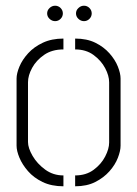

<svg xmlns="http://www.w3.org/2000/svg" viewBox="-20 -651 480 672"><path d="M274 -577Q263 -577 254.5 -585Q246 -593 246 -604Q246 -615 254.5 -623Q263 -631 274 -631Q285 -631 293 -623Q301 -615 301 -604Q301 -593 293 -585Q285 -577 274 -577ZM173 -577Q162 -577 153.5 -585Q145 -593 145 -604Q145 -615 153.5 -623Q162 -631 173 -631Q184 -631 192 -623Q200 -615 200 -604Q200 -593 192 -585Q184 -577 173 -577ZM202 1Q160 1 129 -14Q98 -29 78 -52Q58 -75 48 -99Q38 -123 38 -141V-376Q38 -394 48 -418Q58 -442 78.5 -464.5Q99 -487 130 -501.5Q161 -516 202 -516V-478Q162 -478 134.5 -459Q107 -440 92.5 -413.5Q78 -387 78 -363V-154Q78 -133 94 -105.5Q110 -78 138 -57.5Q166 -37 202 -37ZM243 1V-37Q281 -37 307.5 -56.5Q334 -76 348 -103Q362 -130 362 -152V-363Q362 -386 348 -412.5Q334 -439 307.5 -458.5Q281 -478 243 -478V-516Q284 -516 313.5 -501.5Q343 -487 363 -464.5Q383 -442 392.5 -418Q402 -394 402 -376V-141Q402 -123 392.5 -98.5Q383 -74 363 -51.5Q343 -29 313.5 -14Q284 1 243 1Z"/></svg>

Font: Stick No Bills ExtraLight
Style: Regular
Weight: 200
Designer: Kosala Senevirathne, Siva Puranthara, Lasantha Premarathna, Tharique Azeez
Foundry: mooniak
Version: Version 2.000